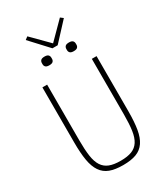

<svg xmlns="http://www.w3.org/2000/svg" viewBox="-250 -1146 1100 1265"><g transform="rotate(-30 300.0 -513.5)"><path d="M130 -698V-274Q130 -203 137 -154.5Q144 -106 163 -76.5Q182 -47 215 -34Q248 -21 300 -21Q352 -21 385 -34Q418 -47 437 -76.5Q456 -106 463 -154.5Q470 -203 470 -274V-698H506V-279Q506 -198 496.5 -142.5Q487 -87 463.5 -52.5Q440 -18 400.5 -3Q361 12 300 12Q239 12 199.5 -3Q160 -18 136.5 -52.5Q113 -87 103.5 -142.5Q94 -198 94 -279V-698ZM280 -888 155 -1023 176 -1039 300 -914 424 -1039 445 -1023 320 -888ZM207 -801Q187 -801 179 -809Q171 -817 171 -829V-838Q171 -851 179 -859Q187 -867 207 -867Q227 -867 235 -859Q243 -851 243 -838V-829Q243 -817 235 -809Q227 -801 207 -801ZM393 -801Q373 -801 365 -809Q357 -817 357 -829V-838Q357 -851 365 -859Q373 -867 393 -867Q413 -867 421 -859Q429 -851 429 -838V-829Q429 -817 421 -809Q413 -801 393 -801Z"/></g></svg>

Font: IBM Plex Mono ExtraLight
Style: Regular
Weight: 200
Monospace: yes
Designer: Mike Abbink, Paul van der Laan, Pieter van Rosmalen
Foundry: Bold Monday
Version: Version 2.3